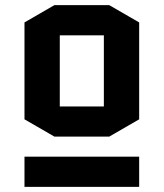

<svg xmlns="http://www.w3.org/2000/svg" viewBox="-20 -725 635 745"><path d="M520 -262 404 -195H191L75 -262V-638L191 -705H404L520 -638ZM212 -588V-312H383V-588ZM75 0V-117H520V0Z"/></svg>

Font: Quantico
Style: Bold
Weight: 700
Designer: Matt Desmond
Foundry: MADtype
Version: Version 2.002